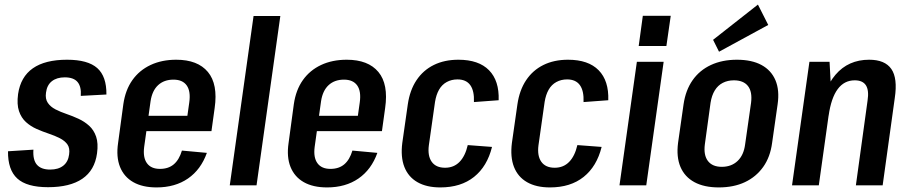

<svg xmlns="http://www.w3.org/2000/svg" viewBox="-20 -810 3975 839"><path d="M190 8Q97 8 55.5 -30Q14 -68 15 -149L126 -156Q123 -111 141.5 -90Q160 -69 199 -69Q235 -69 256.5 -86Q278 -103 282 -135Q286 -163 274.5 -179Q263 -195 241.5 -206Q220 -217 193 -226Q166 -235 140 -246.5Q114 -258 93.5 -276.5Q73 -295 63 -324.5Q53 -354 59 -399Q70 -474 123.5 -511.5Q177 -549 273 -549Q364 -549 405 -512.5Q446 -476 445 -397L333 -391Q336 -431 319 -451.5Q302 -472 263 -472Q228 -472 206.5 -455Q185 -438 181 -405Q177 -378 189 -360.5Q201 -343 222.5 -332Q244 -321 270.5 -312Q297 -303 323 -291Q349 -279 369.5 -260.5Q390 -242 400 -213Q410 -184 404 -140Q394 -66 340 -29Q286 8 190 8Z M664 9Q603 9 562.5 -14Q522 -37 504.5 -80.5Q487 -124 496 -185L519 -355Q528 -417 558.5 -460Q589 -503 638 -526Q687 -549 750 -549Q844 -549 888.5 -495.5Q933 -442 918 -338L904 -237H599L609 -304H820L794 -270L807 -362Q814 -411 796 -436.5Q778 -462 738 -462Q697 -462 671 -438Q645 -414 638 -368L610 -168Q604 -122 622 -97Q640 -72 679 -72Q716 -72 739.5 -92Q763 -112 775 -152L884 -142Q858 -69 801.5 -30Q745 9 664 9Z M1205 -740 1101 0H984L1088 -740Z M1409 9Q1348 9 1307.5 -14Q1267 -37 1249.5 -80.5Q1232 -124 1241 -185L1264 -355Q1273 -417 1303.5 -460Q1334 -503 1383 -526Q1432 -549 1495 -549Q1589 -549 1633.5 -495.5Q1678 -442 1663 -338L1649 -237H1344L1354 -304H1565L1539 -270L1552 -362Q1559 -411 1541 -436.5Q1523 -462 1483 -462Q1442 -462 1416 -438Q1390 -414 1383 -368L1355 -168Q1349 -122 1367 -97Q1385 -72 1424 -72Q1461 -72 1484.5 -92Q1508 -112 1520 -152L1629 -142Q1603 -69 1546.5 -30Q1490 9 1409 9Z M1904 9Q1844 9 1804 -14Q1764 -37 1747 -80.5Q1730 -124 1738 -186L1762 -354Q1771 -416 1800 -459.5Q1829 -503 1875.5 -526Q1922 -549 1983 -549Q2072 -549 2117 -503Q2162 -457 2159 -372L2051 -364Q2053 -413 2035 -438Q2017 -463 1979 -463Q1953 -463 1932 -451.5Q1911 -440 1898.5 -418Q1886 -396 1881 -365L1854 -175Q1848 -129 1866.5 -103Q1885 -77 1925 -77Q1963 -77 1988 -102.5Q2013 -128 2024 -176L2130 -168Q2109 -83 2051.5 -37Q1994 9 1904 9Z M2383 9Q2323 9 2283 -14Q2243 -37 2226 -80.5Q2209 -124 2217 -186L2241 -354Q2250 -416 2279 -459.5Q2308 -503 2354.5 -526Q2401 -549 2462 -549Q2551 -549 2596 -503Q2641 -457 2638 -372L2530 -364Q2532 -413 2514 -438Q2496 -463 2458 -463Q2432 -463 2411 -451.5Q2390 -440 2377.5 -418Q2365 -396 2360 -365L2333 -175Q2327 -129 2345.5 -103Q2364 -77 2404 -77Q2442 -77 2467 -102.5Q2492 -128 2503 -176L2609 -168Q2588 -83 2530.5 -37Q2473 9 2383 9Z M2880 -540 2804 0H2687L2763 -540ZM2911 -741 2892 -609H2771L2789 -741Z M3121 9Q3057 9 3014.5 -14Q2972 -37 2953.5 -80.5Q2935 -124 2943 -186L2967 -354Q2976 -416 3006.5 -459.5Q3037 -503 3086.5 -526Q3136 -549 3200 -549Q3265 -549 3307.5 -526Q3350 -503 3368.5 -459.5Q3387 -416 3378 -354L3354 -186Q3346 -124 3315 -80.5Q3284 -37 3235 -14Q3186 9 3121 9ZM3134 -81Q3176 -81 3203 -106.5Q3230 -132 3236 -179L3262 -361Q3268 -409 3248.5 -434Q3229 -459 3187 -459Q3160 -459 3138.5 -448Q3117 -437 3103.5 -415Q3090 -393 3085 -361L3060 -179Q3054 -132 3073.5 -106.5Q3093 -81 3134 -81ZM3337 -701 3122 -584 3096 -636 3292 -790Z M3771 -370Q3778 -415 3764 -437Q3750 -459 3715 -459Q3669 -459 3640.5 -420.5Q3612 -382 3601 -305L3549 -236L3557 -289Q3575 -418 3631 -483.5Q3687 -549 3778 -549Q3847 -549 3875 -508.5Q3903 -468 3890 -382L3837 0H3720ZM3517 -540H3605L3613 -392L3558 0H3441Z"/></svg>

Font: Pathway Extreme Condensed SemiBold
Style: Italic
Weight: 600
Width: 3
Italic angle: -8°
Version: Version 1.001;gftools[0.9.26]